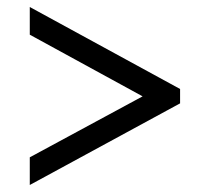

<svg xmlns="http://www.w3.org/2000/svg" viewBox="-20 -632 599 548"><path d="M65 -104V-183L387 -357L65 -533V-612L494 -378V-337Z"/></svg>

Font: Noto Serif Tamil
Style: Bold Italic
Weight: 700
Italic angle: -12°
Designer: Indian Type Foundry, Tom Grace, and the Monotype Design Team
Foundry: Monotype Imaging Inc.
Version: Version 2.003; ttfautohint (v1.8.4.7-5d5b)